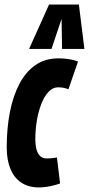

<svg xmlns="http://www.w3.org/2000/svg" viewBox="-20 -809 389 839"><path d="M149.4 10Q104.8 10 73.3 -10.8Q41.8 -31.6 25.6 -70.8Q9.4 -110 9.4 -165Q9.4 -248.6 23.3 -319.5Q37.2 -390.4 65.1 -443.1Q93 -495.8 135.3 -524.9Q177.6 -554 234.6 -554Q252 -554 267.2 -552.3Q282.4 -550.6 296 -547.7Q309.6 -544.8 321 -540L279 -419Q266 -424 255.8 -425.7Q245.6 -427.4 233 -427.4Q211 -427.4 192.6 -408.2Q174.2 -389 161.2 -356.5Q148.2 -324 141.3 -283.6Q134.4 -243.2 134.4 -200.2Q134.4 -175.2 139.4 -156.5Q144.4 -137.8 155.2 -127.2Q166 -116.6 183.8 -116.6Q191.8 -116.6 199.7 -117.1Q207.6 -117.6 215 -118.7Q222.4 -119.8 228.8 -120.8L242.6 -7.4Q230.8 -3 214.8 1.1Q198.8 5.2 182 7.6Q165.2 10 149.4 10ZM107.2 -595.3 194.4 -789.3H324.7L348.8 -595.3H251.2L249 -726.4L205.1 -595.3Z"/></svg>

Font: Georama ExtraCondensed Thin
Style: Italic
Weight: 100
Width: 2
Italic angle: -9°
Designer: Jean-Baptiste Levee
Foundry: Production Type
Version: Version 1.001